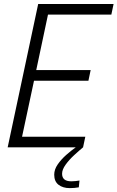

<svg xmlns="http://www.w3.org/2000/svg" viewBox="-20 -758 604 988"><path d="M419 -54.5 407.5 0H19.5L176.5 -737.5H564.5L553 -683H227L166.5 -397.5H446.5L435 -342.5H155L93.5 -54.5ZM389 171 385.5 206Q363.5 210 339 210Q303.5 210 281.2 192.8Q259 175.5 259 141Q259 114 277 88Q295 62 320.8 39.2Q346.5 16.5 370 0H407.5Q387 17 361.5 40.5Q336 64 317.8 89.2Q299.5 114.5 299.5 136Q299.5 175 347 175Q357 175 368.8 173.8Q380.5 172.5 389 171Z"/></svg>

Font: Epilogue Light
Style: Italic
Weight: 300
Italic angle: -12°
Designer: Tyler Finck
Foundry: Etcetera Type Co
Version: Version 2.111; ttfautohint (v1.8.3)